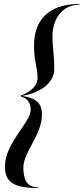

<svg xmlns="http://www.w3.org/2000/svg" viewBox="-20 -800 422 970"><path d="M172 150V146.5C110 146.5 98 97.5 98 45.5C98 -30 192 -120 192 -220C192 -281 161 -305 91.5 -315.5C164.5 -327 254 -370.5 254 -451C254 -531 245 -560.5 245 -616.5C245 -698.5 290 -776.5 382 -776.5V-780C217 -780 152 -690 152 -571C152 -484 170 -460.5 170 -407.5C170 -356.5 115 -327.5 85 -317.5V-313C115 -303 135 -285.5 135 -244.5C135 -181.5 5 -77 5 40C5 119 47 150 172 150Z"/></svg>

Font: Bodoni* 48pt
Style: Italic
Weight: 400
Italic angle: -13°
Version: Version 2.3